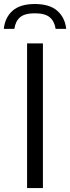

<svg xmlns="http://www.w3.org/2000/svg" viewBox="-54 -962 359 982"><path d="M84.5 0V-740H165.5V0ZM-34.5 -814.5Q-28.5 -872.5 10.2 -907Q49 -941.5 124.5 -941.5Q199.5 -941.5 239 -906.8Q278.5 -872 284.5 -814.5H230.5Q224.5 -853.5 200.2 -873.8Q176 -894 124.5 -894Q72.5 -894 48.8 -873.8Q25 -853.5 19.5 -814.5Z"/></svg>

Font: Encode Sans
Style: Regular
Weight: 400
Designer: Multiple Designers
Foundry: Impallari Type
Version: Version 3.002; ttfautohint (v1.8.3) -l 8 -r 50 -G 200 -x 14 